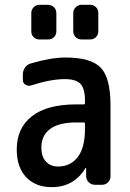

<svg xmlns="http://www.w3.org/2000/svg" viewBox="-20 -770 540 800"><path d="M297.9 -259.8Q224.6 -259.8 188.5 -232.4Q152.3 -205.1 152.3 -155.3Q152.3 -117.2 171.4 -96.7Q190.4 -76.2 221.7 -76.2Q273.4 -76.2 303.7 -115.2Q334 -154.3 334 -232.4V-254.9Q334 -259.8 329.1 -259.8ZM195.3 9.8Q128.9 9.8 89.4 -31.2Q49.8 -72.3 49.8 -147.5Q49.8 -236.3 112.8 -285.6Q175.8 -335 297.9 -335H329.1Q334 -335 334 -339.8V-351.6Q334 -400.4 315.4 -420.4Q296.9 -440.4 250 -440.4Q192.4 -440.4 109.4 -414.1Q97.7 -410.2 86.4 -417Q75.2 -423.8 75.2 -436.5V-460Q75.2 -475.6 84.5 -488.8Q93.8 -502 109.4 -505.9Q191.4 -530.3 252.9 -530.3Q359.4 -530.3 399.9 -487.8Q440.4 -445.3 440.4 -332V-35.2Q440.4 -20.5 430.2 -10.3Q419.9 0 405.3 0H376Q361.3 0 350.6 -9.8Q339.8 -19.5 338.9 -35.2V-69.3Q338.9 -70.3 337.9 -70.3Q335.9 -70.3 335.9 -69.3Q288.1 9.8 195.3 9.8ZM320.3 -750H355.5Q370.1 -750 379.9 -740.2Q389.6 -730.5 389.6 -714.8V-639.6Q389.6 -625 379.9 -615.2Q370.1 -605.5 355.5 -605.5H320.3Q305.7 -605.5 295.4 -615.2Q285.2 -625 285.2 -639.6V-714.8Q285.2 -729.5 295.4 -739.7Q305.7 -750 320.3 -750ZM179.7 -750Q194.3 -750 204.6 -740.2Q214.8 -730.5 214.8 -714.8V-639.6Q214.8 -625 205.1 -615.2Q195.3 -605.5 179.7 -605.5H144.5Q129.9 -605.5 120.1 -615.2Q110.4 -625 110.4 -639.6V-714.8Q110.4 -729.5 120.1 -739.7Q129.9 -750 144.5 -750Z"/></svg>

Font: Rounded-L Mgen+ 1m medium
Style: Regular
Weight: 500
Designer: [Source Han Sans]
Ryoko NISHIZUKA  (kana & ideographs); Paul D. Hunt (Latin, Greek & Cyrillic); Wenlong ZHANG  (bopomofo
Version: Version 1.059.20150602